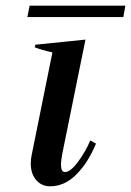

<svg xmlns="http://www.w3.org/2000/svg" viewBox="-20 -644 460 674"><path d="M84 -624H420L413 -584H76ZM88 -70Q88 -84 91 -99L164 -460Q127 -468 102 -478L104 -487L280 -505L198 -101Q194 -77 194 -66Q194 -40 208 -40Q227 -40 253.5 -75.5Q280 -111 297 -151L317 -140Q290 -74 248.5 -32Q207 10 156 10Q126 10 107 -12Q88 -34 88 -70Z"/></svg>

Font: Trirong Medium
Style: Italic
Weight: 500
Italic angle: -12°
Designer: Katatrad Team
Foundry: CadsonDemak
Version: Version 1.001